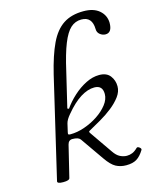

<svg xmlns="http://www.w3.org/2000/svg" viewBox="-111 -788 690 874"><g transform="rotate(-15 234.5 -351.0)"><path d="M78 13Q49 13 51 2L162 -471Q183 -558 208.5 -611.5Q234 -665 272 -690Q310 -715 367 -715Q415 -715 441.5 -692Q468 -669 469 -634Q469 -587 438 -587Q424 -587 412 -596.5Q400 -606 400 -622Q399 -681 348 -681Q319 -681 297.5 -661.5Q276 -642 257.5 -596Q239 -550 221 -470L182 -306L189 -303Q209 -332 237.5 -358Q266 -384 298 -400Q330 -416 361 -416Q396 -416 412.5 -394.5Q429 -373 429 -345Q429 -320 412 -297Q395 -274 368.5 -253Q342 -232 311.5 -214.5Q281 -197 254 -182Q247 -179 255 -169L327 -65Q341 -44 357 -36Q373 -28 389 -28Q402 -28 414.5 -33Q427 -38 440 -51Q445 -56 454 -49Q463 -42 459 -36Q443 -10 424.5 1.5Q406 13 375 13Q348 13 326.5 1.5Q305 -10 281 -45L205 -154Q196 -166 168 -166Q150 -166 145 -146L109 2Q107 13 78 13ZM166 -189Q198 -189 232.5 -201Q267 -213 296.5 -232.5Q326 -252 345 -276.5Q364 -301 364 -326Q364 -367 325 -367Q294 -367 259.5 -345.5Q225 -324 187 -278Q169 -257 165 -240L156 -201Q155 -197 155 -194Q155 -189 166 -189Z"/></g></svg>

Font: Junicode SmExp
Style: Italic
Weight: 400
Width: 6
Italic angle: -11°
Designer: Peter S. Baker
Version: Version 2.205; ttfautohint (v1.8.4)